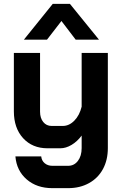

<svg xmlns="http://www.w3.org/2000/svg" viewBox="-20 -774 638 997"><path d="M60 38H194Q196 60 212 73.5Q228 87 252 87H334Q365 87 384.5 61.5Q404 36 404 -5V-70Q381 -39 351.5 -21.5Q322 -4 293 -4H227Q148 -4 100 -56.5Q52 -109 52 -196V-499H188V-194Q188 -161 204.5 -140.5Q221 -120 248 -120H306Q339 -120 366 -147.5Q393 -175 404 -220V-499H540V-5Q540 57 514.5 104Q489 151 442 177Q395 203 334 203H252Q171 203 118.5 157.5Q66 112 60 38ZM254 -754H343L494 -568H373L299 -665L224 -568H104Z"/></svg>

Font: Stavian Bold
Style: Bold
Weight: 700
Version: Version 1.000; ttfautohint (v1.6)